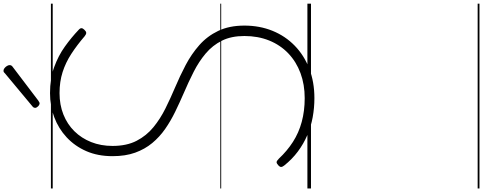

<svg xmlns="http://www.w3.org/2000/svg" viewBox="-830 -922 2690 1069"><g transform="rotate(-90 514.5 -387.0)"><path d="M503 19Q449 19 397 9.5Q345 0 297 -20.5Q249 -41 206 -73Q163 -105 128 -149Q120 -159 120 -166.5Q120 -174 129 -182Q139 -191 146 -191.5Q153 -192 166 -179Q209 -133 259.5 -100.5Q310 -68 371 -51.5Q432 -35 503 -35Q579 -35 642.5 -58.5Q706 -82 752.5 -126.5Q799 -171 824 -233Q849 -295 849 -371Q849 -444 823 -496Q797 -548 752 -586Q707 -624 650 -653Q593 -682 532 -708Q479 -731 427.5 -756Q376 -781 331.5 -812Q287 -843 253 -884Q219 -925 199.5 -979Q180 -1033 180 -1105Q180 -1187 208 -1251Q236 -1315 285 -1360.5Q334 -1406 397 -1429.5Q460 -1453 531 -1453Q612 -1453 675.5 -1430Q739 -1407 790 -1370.5Q841 -1334 884 -1293Q893 -1285 892.5 -1277.5Q892 -1270 884 -1262Q875 -1252 867 -1251.5Q859 -1251 848 -1260Q798 -1303 749.5 -1334.5Q701 -1366 648 -1383Q595 -1400 531 -1400Q466 -1400 412 -1378.5Q358 -1357 319 -1317.5Q280 -1278 258.5 -1224Q237 -1170 237 -1105Q237 -1026 265.5 -971Q294 -916 341 -877.5Q388 -839 445.5 -810.5Q503 -782 562 -757Q626 -730 687 -698Q748 -666 798 -622Q848 -578 877.5 -516.5Q907 -455 907 -371Q907 -286 878 -214.5Q849 -143 795 -90.5Q741 -38 667 -9.5Q593 19 503 19ZM475 -1511Q466 -1511 457.5 -1519.5Q449 -1528 449 -1536Q449 -1538 450 -1541.5Q451 -1545 455 -1549L640 -1703Q644 -1707 647 -1709.5Q650 -1712 656 -1712Q663 -1712 670 -1706.5Q677 -1701 682 -1693Q687 -1685 687 -1678Q687 -1674 686 -1671Q685 -1668 680 -1663L489 -1518Q484 -1516 481 -1513.5Q478 -1511 475 -1511ZM0 928H1029V938H0ZM0 -20H1029V0H0ZM0 -505H1029V-500H0ZM0 -1448H1029V-1438H0Z"/></g></svg>

Font: Playwrite ID Guides
Style: Regular
Weight: 400
Designer: Veronika Burian, José Scaglione
Foundry: TypeTogether
Version: Version 1.003